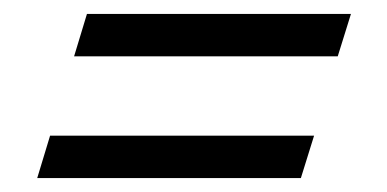

<svg xmlns="http://www.w3.org/2000/svg" viewBox="-20 -363 556 276"><path d="M105 -343H484.5L465.5 -282H86.5ZM52 -168H431.5L412.5 -107H33.5Z"/></svg>

Font: Newsreader 16pt 16pt SemiBold
Style: Italic
Weight: 600
Italic angle: -17°
Version: Version 1.003